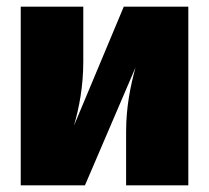

<svg xmlns="http://www.w3.org/2000/svg" viewBox="-20 -554 625 574"><path d="M543 -534H350L201 -178C217 -233 229 -297 229 -370V-534H42V0H234L385 -352C370 -297 357 -234 357 -160V0H543Z"/></svg>

Font: Fira Sans Heavy
Style: Regular
Weight: 900
Designer: bBox Type GmbH & Carrois Corporate GbR & Edenspiekermann AG
Foundry: bBox Type GmbH & Carrois Corporate GbR & Edenspiekermann AG
Version: Version 4.300;PS 004.300;hotconv 1.0.88;makeotf.lib2.5.64775